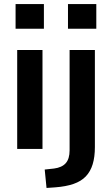

<svg xmlns="http://www.w3.org/2000/svg" viewBox="-20 -736 554 949"><path d="M57 -594V-716H197V-594ZM65 0V-489H190V0ZM316 -594V-716H456V-594ZM210 193 201 102 247 97Q286 92 305 70.5Q324 49 324 7V-489H449V-9Q449 40 438 76Q427 112 404 136Q381 160 343.5 173Q306 186 253 190Z"/></svg>

Font: Nunito Sans 12pt ExtraLight
Style: Regular
Weight: 200
Version: Version 3.101;gftools[0.9.27]